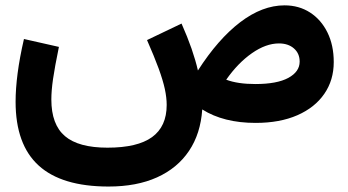

<svg xmlns="http://www.w3.org/2000/svg" viewBox="-20 -450 1274 703"><path d="M1001.3 -291Q1035.4 -291 1056.3 -272.6Q1077.2 -254.3 1077.2 -224.4Q1077.2 -187.4 1035.7 -164.8Q994.2 -142.3 915.1 -142.3Q850.3 -142.3 808.3 -158.2Q851.1 -219.4 902.4 -255.2Q953.7 -291 1001.3 -291ZM1021.8 -430.4Q940.5 -430.4 859.4 -368.6Q778.4 -306.8 704.7 -191.9Q696.1 -229.3 681.4 -271.8Q666.6 -314.3 644.7 -363.7L518.3 -303.3Q545.1 -242.4 560.9 -199.2Q576.6 -156 583.5 -124.3Q590.3 -92.6 590.3 -65.8Q590.3 13.2 536.8 52Q483.4 90.7 373.6 90.7Q267.4 90.7 217.7 48.3Q168 6 168 -85.9Q168 -117.9 174.2 -160.9Q180.4 -203.8 195.7 -278.3L67.7 -307.2Q51.9 -238.7 44.5 -181.7Q37.1 -124.8 37.1 -77.5Q37.1 79.3 121.6 156.1Q206.1 233 377.5 233Q480.5 233 555 199.4Q629.5 165.8 672 102.6Q714.5 39.5 720.5 -49.3Q798.4 0 915.9 0Q1004.8 0 1068.8 -28.1Q1132.9 -56.2 1167.4 -106.4Q1202 -156.5 1202 -222.7Q1202 -284.2 1179 -331Q1156 -377.8 1115.4 -404.1Q1074.7 -430.4 1021.8 -430.4Z"/></svg>

Font: Estedad VF
Style: Regular
Weight: 100
Designer: Amin Abedi
Version: Version 7.3